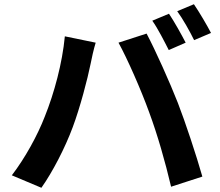

<svg xmlns="http://www.w3.org/2000/svg" viewBox="-20 -863 1040 909"><path d="M780 -798 701 -765C728 -727 758 -667 779 -626L859 -661C840 -698 805 -761 780 -798ZM898 -843 819 -810C846 -773 879 -714 899 -673L979 -707C961 -742 924 -805 898 -843ZM192 -311C158 -223 99 -115 36 -33L176 26C229 -49 288 -163 324 -260C359 -353 395 -491 409 -561C413 -583 424 -632 433 -661L287 -691C275 -564 237 -423 192 -311ZM686 -332C726 -224 762 -98 790 21L938 -27C910 -126 857 -286 822 -376C784 -473 715 -627 674 -704L541 -661C583 -585 648 -437 686 -332Z"/></svg>

Font: Source Han Sans CN
Style: Bold
Weight: 700
Designer: Ryoko NISHIZUKA 西塚涼子 (kana, bopomofo & ideographs); Paul D. Hunt (Latin, Greek & Cyrillic); Sandoll Communications 산돌커뮤니
Foundry: Adobe
Version: Version 2.001;hotconv 1.0.107;makeotfexe 2.5.65593